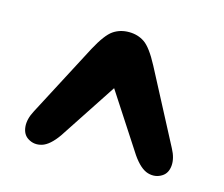

<svg xmlns="http://www.w3.org/2000/svg" viewBox="-63 -799 607 521"><g transform="rotate(15 241.0 -538.5)"><path d="M429 -366.5Q411 -355 389.5 -361.2Q368 -367.5 345.5 -400L241 -560.5L135.5 -400Q113 -368 91.8 -361.5Q70.5 -355 52.5 -366.5Q37.5 -376 35.5 -397.2Q33.5 -418.5 47 -443.5L154 -647.5Q178 -692 197 -705Q216 -718 241 -718Q266 -718 285 -705Q304 -692 327.5 -647.5L434.5 -443.5Q448 -418.5 446 -397.2Q444 -376 429 -366.5Z"/></g></svg>

Font: Fraunces 72pt SuperSoft
Style: Bold
Weight: 700
Version: Version 1.000;[0bf87f6ff]